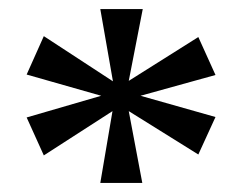

<svg xmlns="http://www.w3.org/2000/svg" viewBox="-20 -780 541 425"><path d="M202 -375H295L265 -534L419 -438L457 -521L291 -568L457 -614L419 -698L265 -601L296 -760H202L230 -600L77 -700L39 -615L204 -568L39 -520L77 -436L229 -534Z"/></svg>

Font: Noto Serif Thai Medium
Style: Regular
Weight: 500
Designer: Monotype Design Team
Foundry: Monotype Imaging Inc.
Version: Version 1.901;PS 001.901;hotconv 1.0.88;makeotf.lib2.5.64775